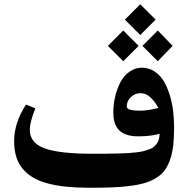

<svg xmlns="http://www.w3.org/2000/svg" viewBox="-20 -867 896 915"><path d="M648.4 -846.7 721.7 -773.4 648.4 -700.2 575.2 -773.4ZM731.9 -721.7 802.7 -648.4 731.9 -575.2 658.7 -648.4ZM567.4 -721.7 640.6 -648.4 567.4 -575.2 494.1 -648.4ZM417.5 -134.3Q459 -134.3 484.6 -134.5Q510.3 -134.8 541.7 -135.5Q573.2 -136.2 591.8 -137.5Q610.4 -138.7 632.8 -141.4Q655.3 -144 667.5 -147.5Q679.7 -150.9 693.6 -156.2Q707.5 -161.6 714.6 -168.5Q721.7 -175.3 728.3 -184.3Q734.9 -193.4 737.5 -204.6Q740.2 -215.8 740.7 -229.5Q699.2 -217.3 638.7 -217.3Q578.1 -217.3 549.1 -245.1Q520 -272.9 520 -330.1Q520 -370.1 529.1 -407.7Q538.1 -445.3 554.4 -476.1Q570.8 -506.8 597.4 -525.6Q624 -544.4 655.8 -544.4Q689.5 -544.4 716.3 -526.6Q743.2 -508.8 760.3 -480.5Q777.3 -452.1 788.8 -414.3Q800.3 -376.5 804.9 -338.9Q809.6 -301.3 809.6 -262.7Q809.6 -213.9 805.9 -177.2Q802.2 -140.6 792 -110.4Q781.7 -80.1 767.8 -59.3Q753.9 -38.6 729.5 -22.5Q705.1 -6.3 677 2.9Q648.9 12.2 606.2 18.1Q563.5 23.9 517.1 25.9Q470.7 27.8 406.2 27.8Q346.2 27.8 298.1 22.9Q250 18.1 209.2 7.6Q168.5 -2.9 138.9 -20.3Q109.4 -37.6 88.6 -62Q67.9 -86.4 57.6 -119.1Q47.4 -151.9 47.4 -193.4Q47.4 -282.7 104 -368.7L148.4 -350.6Q122.1 -285.2 122.1 -248.5Q122.1 -185.5 193.1 -159.9Q264.2 -134.3 417.5 -134.3ZM584 -358.9Q584 -339.4 647.9 -339.4Q681.2 -339.4 735.4 -352.5Q713.9 -389.2 693.8 -406Q673.8 -422.9 648.4 -422.9Q623 -422.9 603.5 -404.1Q584 -385.3 584 -358.9Z"/></svg>

Font: Parastoo FD
Style: Bold-FD
Weight: 700
Foundry: Saber Rastikerdar (saber.rastikerdar@gmail.com)
Version: Version 2.0.1